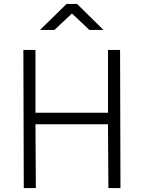

<svg xmlns="http://www.w3.org/2000/svg" viewBox="-20 -949 728 969"><path d="M525 -322H159L161 0H100L98 -697H159V-380H525V-697H586L588 0H527ZM316 -929H369L502 -798H431L343 -881L255 -798H182Z"/></svg>

Font: Panefresco 250wt
Style: Regular
Weight: 300
Version: Version 1.000